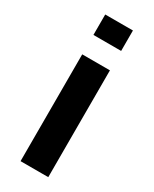

<svg xmlns="http://www.w3.org/2000/svg" viewBox="-190 -773 658 822"><g transform="rotate(30 139.0 -362.5)"><path d="M207 -624H70V-725H207ZM207 0H70V-528H207Z"/></g></svg>

Font: Libra Sans
Style: Bold
Weight: 700
Foundry: Context Ltd
Version: Version 1.000